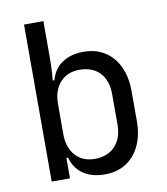

<svg xmlns="http://www.w3.org/2000/svg" viewBox="-83 -800 766 879"><g transform="rotate(-10 300.0 -360.0)"><path d="M88 -730H178V-560Q178 -546 177.5 -527.5Q177 -509 176 -493Q174 -474 173 -455H181Q194 -505 234 -532.5Q274 -560 335 -560Q377 -560 411 -545Q445 -530 469 -502.5Q493 -475 506.5 -435Q520 -395 520 -345V-205Q520 -155 506.5 -115Q493 -75 469 -47.5Q445 -20 411 -5Q377 10 335 10Q274 10 234 -17.5Q194 -45 181 -95H173V0H88ZM178 -205Q178 -142 211.5 -105Q245 -68 301 -68Q361 -68 395.5 -105Q430 -142 430 -205V-345Q430 -410 396 -446Q362 -482 301 -482Q245 -482 211.5 -445Q178 -408 178 -345Z"/></g></svg>

Font: JetBrainsMono NF
Style: Regular
Weight: 400
Monospace: yes
Designer: Philipp Nurullin, Konstantin Bulenkov
Foundry: JetBrains
Version: Version 1.0.2; ttfautohint (v1.8.3)